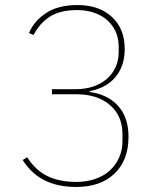

<svg xmlns="http://www.w3.org/2000/svg" viewBox="-20 -730 640 762"><path d="M280 -376Q318 -376 349.5 -386.5Q381 -397 403.5 -416.5Q426 -436 438.5 -463Q451 -490 451 -522V-546Q451 -578 439 -604.5Q427 -631 405.5 -650Q384 -669 353.5 -679.5Q323 -690 287 -690Q217 -690 176.5 -663Q136 -636 113 -591L95 -599Q116 -648 164 -679Q212 -710 287 -710Q373 -710 424 -663Q475 -616 475 -536Q475 -499 464.5 -470.5Q454 -442 435.5 -421Q417 -400 391.5 -387Q366 -374 335 -368V-365Q406 -356 448 -310.5Q490 -265 490 -187Q490 -94 434.5 -41Q379 12 283 12Q210 12 157.5 -14Q105 -40 70 -95L88 -106Q120 -55 167.5 -31.5Q215 -8 283 -8Q323 -8 357 -19.5Q391 -31 415 -52.5Q439 -74 452.5 -104Q466 -134 466 -170V-198Q466 -270 416.5 -313Q367 -356 282 -356H186V-376Z"/></svg>

Font: IBM Plex Sans Hebrew Thin
Style: Regular
Weight: 100
Designer: Mike Abbink, Paul van der Laan, Pieter van Rosmalen, Yanek Iontef
Foundry: Bold Monday
Version: Version 1.2